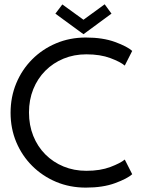

<svg xmlns="http://www.w3.org/2000/svg" viewBox="-20 -843 670 875"><path d="M373.6 -64.6Q437.2 -64.6 483.2 -82.1Q529.1 -99.5 548.6 -115.9L582.5 -49Q560.3 -29 504.8 -8.5Q449.2 12 371.2 12Q298.2 12 235.9 -14.1Q173.6 -40.3 126.9 -86.8Q80.2 -133.4 54.2 -195.2Q28.2 -257.1 28.2 -329Q28.2 -400.9 54 -463.2Q79.9 -525.6 126.5 -572.4Q173.1 -619.2 235.6 -645.6Q298.2 -672 371.2 -672Q449.2 -672 504.8 -651.5Q560.3 -631 582.5 -611L548.6 -544.1Q529.1 -560.9 483.2 -578.1Q437.2 -595.4 373.6 -595.4Q317.2 -595.4 269.7 -575.8Q222.1 -556.2 186.6 -520.6Q151.1 -484.9 131.6 -436.5Q112.1 -388.1 112.1 -330.5Q112.1 -272.4 131.6 -223.7Q151.1 -175.1 186.6 -139.4Q222.1 -103.8 269.7 -84.2Q317.2 -64.6 373.6 -64.6ZM232.4 -780.7 264.1 -822.8 360.4 -753 457.1 -823.4 488.1 -780.9 360.4 -687.1Z"/></svg>

Font: League Spartan Extralight
Style: Regular
Weight: 200
Foundry: The League of Moveable Type
Version: Version 2.300; ttfautohint (v1.8.3)